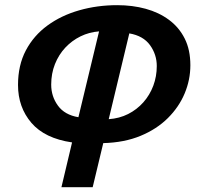

<svg xmlns="http://www.w3.org/2000/svg" viewBox="-20 -558 811 762"><path d="M223.8 185 266 7.2Q157.8 -8.5 104.6 -70.5Q51.5 -132.5 51.5 -220.8Q51.5 -299 82.6 -358Q113.8 -417 168.5 -456.9Q223.2 -496.8 294.5 -517.1Q365.8 -537.5 445.2 -537.5Q505.8 -537.5 558 -523.2Q610.2 -509 650.4 -479.4Q690.5 -449.8 713 -405.1Q735.5 -360.5 735.5 -299Q735.5 -241.5 713 -187.5Q690.5 -133.5 646.4 -89.5Q602.2 -45.5 537.9 -18.9Q473.5 7.8 389.8 10L347.8 185ZM291.2 -92.8 373.2 -433.5Q334 -430.5 299.8 -413.8Q265.5 -397 239.2 -369Q213 -341 198.1 -303.6Q183.2 -266.2 183.2 -222.2Q183.2 -175.5 209.9 -138.8Q236.5 -102 291.2 -92.8ZM411.5 -85Q454 -88 488.6 -105.5Q523.2 -123 548.9 -151.9Q574.5 -180.8 588.4 -217.8Q602.2 -254.8 602.2 -296Q602.2 -341.5 575.4 -378.8Q548.5 -416 493.2 -425.5Z"/></svg>

Font: Ubuntu Sans
Style: Italic
Weight: 400
Italic angle: -13.5°
Designer: Dalton Maag Ltd
Foundry: Dalton Maag Ltd
Version: Version 1.006